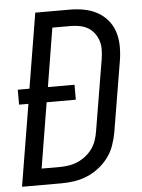

<svg xmlns="http://www.w3.org/2000/svg" viewBox="-53 -777 605 819"><g transform="rotate(-5 250.0 -367.5)"><path d="M8 0 66 -350H26V-414H76L129 -735H276Q307 -735 337 -729.5Q367 -724 393 -710Q419 -696 438 -673.5Q457 -651 466 -623Q475 -595 475.5 -563.5Q476 -532 471 -501L420 -195Q415 -168 405.5 -141Q396 -114 378.5 -90.5Q361 -67 337 -48.5Q313 -30 286 -19Q259 -8 231.5 -4Q204 0 176 0ZM176 -70Q195 -70 214.5 -73Q234 -76 252.5 -84Q271 -92 287 -104.5Q303 -117 315 -133.5Q327 -150 333.5 -169Q340 -188 343 -207L394 -513Q397 -532 397.5 -552Q398 -572 392.5 -590Q387 -608 376 -623Q365 -638 349.5 -647.5Q334 -657 314.5 -661Q295 -665 276 -665H196L155 -414H269V-350H144L98 -70Z"/></g></svg>

Font: Iosevka Curly Oblique
Style: Regular
Weight: 400
Italic angle: -9°
Monospace: yes
Designer: Belleve Invis
Foundry: Belleve Invis
Version: Version 11.1.0; ttfautohint (v1.8.3)